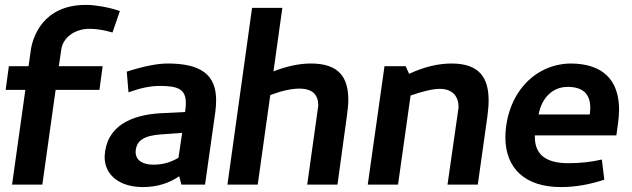

<svg xmlns="http://www.w3.org/2000/svg" viewBox="-20 -750 2568 780"><path d="M335 -730H328C154 -730 112 -598 105 -545L96 -481H16L3 -385H83L29 0H152L206 -385H384L397 -481H219L229 -549C235 -595 281 -633 344 -633C387 -632 411 -625 437 -618L467 -705C423 -721 363 -730 335 -730Z M531 -133C533 -180 566 -199 634 -204L720 -210L705 -109C677 -93 647 -81 603 -81C562 -81 531 -97 531 -133ZM560 10C617 10 666 -5 708 -34L717 0H813L855 -297C857 -313 858 -329 858 -343C858 -449 793 -492 661 -492C619 -492 564 -481 495 -459L502 -375C549 -392 591 -401 629 -401C706 -401 735 -386 735 -331C735 -321 734 -308 732 -295L632 -290C513 -283 410 -238 405 -113C405 -34 472 10 560 10Z M1196 -390C1250 -390 1273 -365 1273 -321L1228 0H1351L1389 -277C1392 -301 1395 -323 1395 -344C1395 -436 1357 -492 1243 -492C1196 -492 1145 -481 1091 -460L1127 -718H1004L904 0H1027L1078 -364C1127 -382 1165 -390 1196 -390Z M1843 -314 1798 0H1921L1960 -277C1963 -300 1965 -322 1965 -342C1965 -435 1927 -492 1814 -492C1760 -492 1702 -478 1642 -450L1628 -481H1542L1474 0H1597L1648 -362C1700 -380 1739 -389 1767 -389C1819 -389 1843 -358 1843 -314Z M2378 -312C2378 -304 2377 -295 2376 -285H2168C2181 -353 2225 -397 2286 -397C2346 -397 2378 -370 2378 -312ZM2033 -193C2033 -65 2114 10 2259 10C2319 10 2377 -1 2435 -20L2425 -102C2383 -92 2337 -87 2288 -87C2199 -87 2153 -122 2153 -192V-200H2484C2488 -232 2495 -270 2495 -304C2495 -425 2429 -492 2297 -492C2146 -489 2036 -363 2033 -193Z"/></svg>

Font: Cantarell
Style: BoldOblique
Weight: 700
Italic angle: -8°
Designer: Dave Crossland
Version: Version 0.024